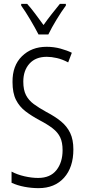

<svg xmlns="http://www.w3.org/2000/svg" viewBox="-20 -967 441 997"><path d="M361 -191Q361 -98 312.5 -44Q264 10 180 10Q144 10 107 3Q70 -4 40 -18V-76Q70 -60 107.5 -51.5Q145 -43 178 -43Q241 -43 273 -83.5Q305 -124 305 -187Q305 -228 292.5 -254Q280 -280 253.5 -300.5Q227 -321 185 -343Q144 -365 112.5 -389Q81 -413 63 -448.5Q45 -484 45 -541Q44 -626 94 -675Q144 -724 222 -724Q260 -724 294.5 -714.5Q329 -705 353 -693L334 -643Q304 -659 275.5 -665.5Q247 -672 223 -672Q165 -672 133 -636.5Q101 -601 101 -543Q101 -500 115 -473Q129 -446 155.5 -426.5Q182 -407 220 -386Q266 -362 297 -336.5Q328 -311 344.5 -276.5Q361 -242 361 -191ZM180 -788Q162 -823 136.5 -866Q111 -909 90 -938V-947H121Q140 -926 162.5 -896Q185 -866 206 -837Q228 -868 247 -892Q266 -916 291 -947H322V-938Q299 -907 273.5 -865Q248 -823 231 -788Z"/></svg>

Font: Noto Sans Hebrew ExtraCondensed Light
Style: Regular
Weight: 300
Width: 2
Designer: Monotype Design Team
Foundry: Monotype Imaging Inc.
Version: Version 2.004; ttfautohint (v1.8.4.7-5d5b)